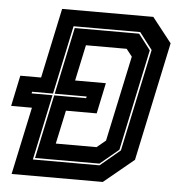

<svg xmlns="http://www.w3.org/2000/svg" viewBox="-63 -748 738 796"><g transform="rotate(5 306.0 -350.0)"><path d="M14.5 0 74.5 -281H-12L15 -409H101.5L163.5 -700H543L624 -597L519 -103L394 0ZM97 -67.5H374.5L457.5 -137L548 -562.5L494.5 -632.5H217L156.5 -347H69.5L68 -340H155ZM105.5 -74.5 162 -340H295L296.5 -347H163.5L222.5 -625.5H490.5L540.5 -560.5L451 -139L373.5 -74.5ZM186 -141.5H355.5L392.5 -172L468.5 -528L444.5 -558.5H275L243 -409H371L344 -281H216Z"/></g></svg>

Font: Tourney Thin ExtraBold
Style: Italic
Weight: 800
Italic angle: -12°
Version: Version 1.015